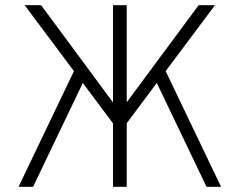

<svg xmlns="http://www.w3.org/2000/svg" viewBox="-20 -720 924 740"><path d="M451.5 -222.5V-303L745.5 -700H808.5ZM51.5 0 277 -471 311.5 -426 107.5 0ZM432 -222.5 75 -700H138.5L432 -303ZM415.5 0V-700H468.5V0ZM776 0 572 -426 606.5 -471 832 0Z"/></svg>

Font: Overpass ExtraLight
Style: Regular
Weight: 250
Designer: Delve Withrington, Dave Bailey, Thomas Jockin
Foundry: Delve Fonts LLC
Version: Version 4.000